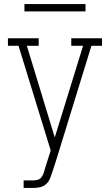

<svg xmlns="http://www.w3.org/2000/svg" viewBox="-20 -718 540 943"><path d="M96 205V168H143Q153 168 163.5 165.5Q174 163 181 155.5Q188 148 192 138Q196 128 199 118V117Q199 117 199 117Q199 117 199 117Q199 117 199 116.5Q199 116 199 116L229 21L71 -493H19V-530H170V-493H112L249 -43L388 -493H330V-530H481V-493H429L254 75L237 127Q232 143 225.5 159Q219 175 206 186.5Q193 198 176.5 201.5Q160 205 143 205ZM100 -662V-698H400V-662Z"/></svg>

Font: Iosevka Slab Extralight
Style: Regular
Weight: 200
Monospace: yes
Designer: Belleve Invis
Foundry: Belleve Invis
Version: Version 11.1.1; ttfautohint (v1.8.3)